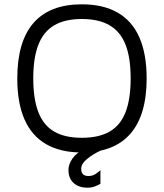

<svg xmlns="http://www.w3.org/2000/svg" viewBox="-20 -696 759 889"><path d="M359 10Q260 10 193.5 -28.5Q127 -67 93.5 -143Q60 -219 60 -333Q60 -503 135 -589.5Q210 -676 359 -676Q458 -676 525 -637.5Q592 -599 625.5 -522.5Q659 -446 659 -333Q659 -163 583.5 -76.5Q508 10 359 10ZM359 -58Q438 -58 488 -87Q538 -116 561.5 -177Q585 -238 585 -333Q585 -428 561.5 -488.5Q538 -549 488 -578.5Q438 -608 359 -608Q280 -608 230.5 -578.5Q181 -549 157.5 -488.5Q134 -428 134 -333Q134 -238 157.5 -177Q181 -116 230.5 -87Q280 -58 359 -58ZM385 173Q345 173 321 151.5Q297 130 297 90Q297 65 315.5 38Q334 11 370 -4L448 0Q408 19 382 41Q356 63 356 85Q356 103 364.5 111Q373 119 390 119Q409 119 424 108.5Q439 98 445 92V155Q433 162 418.5 167.5Q404 173 385 173Z"/></svg>

Font: Maven Pro VF Beta
Style: Regular
Weight: 400
Designer: Joe Prince
Foundry: Joe Prince
Version: Version 2.002